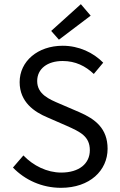

<svg xmlns="http://www.w3.org/2000/svg" viewBox="-20 -887 574 919"><path d="M272 12C410 12 495 -71 495 -175C495 -272 436 -317 360 -350L267 -390C215 -412 158 -436 158 -499C158 -558 207 -595 280 -595C341 -595 389 -571 429 -533L474 -587C427 -635 358 -668 280 -668C161 -668 74 -594 74 -494C74 -398 145 -351 207 -325L301 -284C363 -256 410 -235 410 -168C410 -104 359 -61 273 -61C205 -61 139 -94 92 -143L42 -85C99 -26 180 12 272 12ZM262 -697 414 -812 367 -867 225 -739Z"/></svg>

Font: Giro Sans Regular
Style: Regular
Weight: 400
Designer: Paul D. Hunt
Foundry: Adobe Systems Incorporated
Version: Version 1.000;PS 1.0;hotconv 1.0.88;makeotf.lib2.5.647800